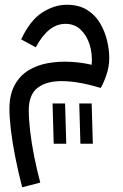

<svg xmlns="http://www.w3.org/2000/svg" viewBox="-20 -402 524 815"><path d="M74.2 393.1Q57.1 327.1 44.7 264.2Q32.2 201.2 26.1 148.2Q20 95.2 20 61Q20 0 42 -40.5Q64 -81.1 101.1 -103.5Q138.2 -126 183.6 -134Q229 -142.1 277.6 -139.6Q326.2 -137.2 369.1 -127Q373 -172.9 360.6 -212.4Q348.1 -252 322 -276.4Q295.9 -300.8 257.8 -300.8Q185.1 -300.8 131.8 -201.2L69.8 -234.9Q107.9 -315.9 159.4 -348.9Q210.9 -381.8 263.2 -381.8Q314 -381.8 348.9 -360.4Q383.8 -338.9 404.3 -304.4Q424.8 -270 434.3 -230.5Q443.8 -190.9 443.8 -154.8Q443.8 -118.2 430.9 -81.5Q418 -44.9 407.2 -28.8Q316.9 -56.2 248 -57.6Q179.2 -59.1 140.6 -30Q102.1 -1 102.1 65.9Q102.1 103 107.9 154.1Q113.8 205.1 125 261.5Q136.2 317.9 150.9 373ZM321.3 208 316.4 37.1H369.1L374 208ZM208 208 203.1 37.1H256.3L261.2 208Z"/></svg>

Font: Kurinto Seri
Style: Regular
Weight: 400
Designer: Kurinto was developed by Clint Goss from a range of fonts that are compatible with the SIL Open Font License Version 1.1
Foundry: Clinton F. Goss
Version: Version 2.196; July 25, 2020